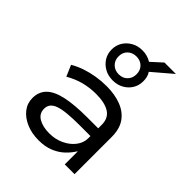

<svg xmlns="http://www.w3.org/2000/svg" viewBox="-232 -989 1141 1141"><g transform="rotate(45 338.5 -419.0)"><path d="M284 9Q225 9 179 -11Q133 -31 106.5 -65Q80 -99 80 -143Q80 -196 113.5 -229Q147 -262 216 -277Q285 -292 391 -292H500V-227H396Q336 -227 293.5 -223Q251 -219 225 -210Q199 -201 186.5 -185.5Q174 -170 174 -147Q174 -106 209.5 -85.5Q245 -65 300 -65Q349 -65 391 -84.5Q433 -104 458.5 -137Q484 -170 484 -209V-322Q484 -377 444.5 -402.5Q405 -428 330 -428Q279 -428 230 -415.5Q181 -403 133 -375L103 -445Q137 -465 175.5 -478Q214 -491 256.5 -498Q299 -505 341 -505Q412 -505 465 -484.5Q518 -464 547.5 -422Q577 -380 577 -312V0H495V-108H493Q475 -78 446.5 -51Q418 -24 377.5 -7.5Q337 9 284 9ZM343 -554Q304 -554 274 -571Q244 -588 226.5 -616Q209 -644 209 -680Q209 -716 226.5 -744Q244 -772 274 -789Q304 -806 343 -806Q364 -806 383 -800.5Q402 -795 418 -785L486 -847H582L459 -742Q468 -729 472 -713.5Q476 -698 476 -680Q476 -644 459 -616Q442 -588 412 -571Q382 -554 343 -554ZM343 -605Q376 -605 397 -626Q418 -647 418 -680Q418 -714 397 -734.5Q376 -755 343 -755Q310 -755 288.5 -734.5Q267 -714 267 -680Q267 -647 288.5 -626Q310 -605 343 -605Z"/></g></svg>

Font: Nunito Sans 7pt SemiExpanded
Style: Regular
Weight: 400
Width: 6
Designer: Vernon Adams
Foundry: Vernon Adams
Version: Version 3.101;gftools[0.9.27]